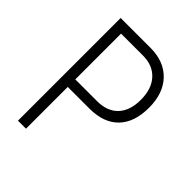

<svg xmlns="http://www.w3.org/2000/svg" viewBox="-201 -826 940 940"><g transform="rotate(45 269.5 -355.5)"><path d="M139.6 -289.1V0H84V-710.9H290.5Q384.8 -710.9 439 -654.3Q493.2 -597.7 493.2 -498.5Q493.2 -397.5 440.7 -343.3Q388.2 -289.1 289.6 -289.1ZM139.6 -341.3H290.5Q360.8 -341.3 399.2 -382.1Q437.5 -422.9 437.5 -497.6Q437.5 -572.3 398.7 -615.2Q359.9 -658.2 291 -658.2H139.6Z"/></g></svg>

Font: Roboto Condensed Light
Style: Regular
Weight: 300
Designer: Google
Version: Version 2.134; 2016